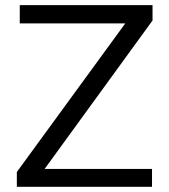

<svg xmlns="http://www.w3.org/2000/svg" viewBox="-20 -720 653 740"><path d="M56.2 -700.2H567.9V-641.1L151.9 -68.8H565.9V0H44.9V-57.1L462.9 -629.9H56.2Z"/></svg>

Font: Post Grotesk Regular
Style: Regular
Weight: 500
Version: 0.900; ttfautohint (v0.96) -l 8 -r 50 -G 200 -x 14 -w "gGD" 